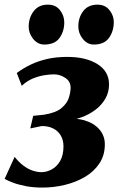

<svg xmlns="http://www.w3.org/2000/svg" viewBox="-34 -814 526 847"><path d="M153 13.5Q112.5 13.5 79.2 7Q46 0.5 22.5 -8.5Q-1 -17.5 -13.5 -25L30.5 -122Q49.5 -98 70 -82.8Q90.5 -67.5 111 -61Q131.5 -54.5 148.5 -54.5Q172 -54.5 194.5 -66.8Q217 -79 231.5 -104.2Q246 -129.5 246 -168Q246 -196 234.2 -216Q222.5 -236 201.2 -247Q180 -258 150.5 -258L99.5 -247.5L112.5 -303L160 -308Q213.5 -316.5 238.2 -338Q263 -359.5 270.2 -384.2Q277.5 -409 277.5 -427Q277.5 -455 254 -470.5Q230.5 -486 204.5 -486Q186 -486 161.8 -482.2Q137.5 -478.5 111.2 -467.8Q85 -457 62 -435.5L40 -492Q67.5 -512.5 100.5 -528.5Q133.5 -544.5 173.8 -553.8Q214 -563 262.5 -563Q345.5 -563 396.2 -531Q447 -499 447 -441.5Q447 -407 430.8 -378.8Q414.5 -350.5 386.8 -329.5Q359 -308.5 324 -296Q289 -283.5 252 -280L240.5 -286.5Q296 -295.5 338.2 -283.2Q380.5 -271 404.5 -243Q428.5 -215 428.5 -177.5Q428.5 -128.5 404.2 -92.5Q380 -56.5 339.8 -33Q299.5 -9.5 250.8 2Q202 13.5 153 13.5ZM161.5 -617.5Q132 -617.5 112 -642.8Q92 -668 92.5 -698.5Q93.5 -738 115.5 -765.8Q137.5 -793.5 177 -793.5Q212 -793.5 230.8 -769Q249.5 -744.5 249.5 -715.5Q249.5 -675.5 228.5 -646.5Q207.5 -617.5 161.5 -617.5ZM380 -617.5Q351 -617.5 331 -642.8Q311 -668 311.5 -698.5Q312 -738 333.8 -765.8Q355.5 -793.5 396 -793.5Q430 -793.5 449.2 -769Q468.5 -744.5 468 -715.5Q467.5 -675.5 446.5 -646.5Q425.5 -617.5 380 -617.5Z"/></svg>

Font: Merriweather 28pt Black
Style: Italic
Weight: 900
Italic angle: -7.8°
Version: Version 2.101